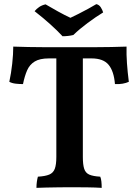

<svg xmlns="http://www.w3.org/2000/svg" viewBox="-20 -904 668 927"><path d="M216 -622Q172 -622 147.5 -607Q123 -592 111 -564.5Q99 -537 91 -498Q74 -498 56 -500Q38 -502 25 -509Q34 -551 39 -596.5Q44 -642 44 -679Q76 -678 117 -677Q158 -676 207.5 -676Q257 -676 318 -676Q375 -676 425.5 -676Q476 -676 517.5 -677Q559 -678 591 -679Q590 -641 593 -598.5Q596 -556 602 -509Q589 -503 572 -500Q555 -497 535 -498Q530 -560 504.5 -591Q479 -622 422 -622ZM252 -646H380V-146Q380 -109 386.5 -89Q393 -69 411 -61Q429 -53 464 -51Q468 -42 469.5 -27.5Q471 -13 471 3Q440 1 400.5 0.5Q361 0 319 0Q291 0 260.5 0.5Q230 1 203 1.5Q176 2 156 3Q156 -12 158 -26.5Q160 -41 163 -51Q198 -53 217.5 -61Q237 -69 244.5 -89Q252 -109 252 -146ZM282 -729Q256 -757 222 -787.5Q188 -818 147 -850Q156 -861 169 -870Q182 -879 200 -883Q227 -867 259.5 -849Q292 -831 320 -818Q335 -825 359 -837Q383 -849 406.5 -862Q430 -875 445 -884Q459 -881 467 -868Q475 -855 478 -844Q442 -822 403 -793Q364 -764 334 -735Q322 -732 308.5 -730.5Q295 -729 282 -729Z"/></svg>

Font: Vollkorn SemiBold
Style: Regular
Weight: 600
Designer: Friedrich Althausen
Foundry: Friedrich Althausen
Version: Version 5.000